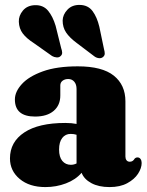

<svg xmlns="http://www.w3.org/2000/svg" viewBox="-20 -748 596 780"><path d="M20.5 -104.5Q20.5 -171.5 78.8 -210Q137 -248.5 245.5 -248.5Q271.5 -248.5 291 -244.5V-386.5Q291 -405 281.8 -416Q272.5 -427 257 -427Q243.5 -427 234.2 -420Q225 -413 225 -401V-360Q225 -320.5 198 -297.5Q171 -274.5 122.5 -274.5Q40.5 -274.5 40.5 -344Q40.5 -375.5 68.8 -406.5Q97 -437.5 153.8 -458Q210.5 -478.5 296 -478.5Q395 -478.5 442.2 -440.8Q489.5 -403 489.5 -336.5V-112Q489.5 -103 494 -97Q498.5 -91 507.5 -91Q520 -91 527 -103.5Q532 -108.5 538.5 -108.5Q546.5 -108.5 551 -102Q555.5 -95.5 555.5 -86Q555.5 -65 540.8 -42.2Q526 -19.5 497 -3.8Q468 12 425 12Q381 12 351.2 -4Q321.5 -20 311.5 -46Q287.5 -18 248 -3Q208.5 12 164.5 12Q99.5 12 60 -21Q20.5 -54 20.5 -104.5ZM220 -140.5Q220 -110 233.2 -94.2Q246.5 -78.5 268 -78.5Q280 -78.5 291 -84V-200.5Q280.5 -204 267 -204Q245.5 -204 232.8 -187.5Q220 -171 220 -140.5ZM383.5 -639.5 402.5 -548.5Q405.5 -538.5 405.5 -530.2Q405.5 -522 398 -516Q391 -510.5 381.2 -511.8Q371.5 -513 363.5 -519L291.5 -573.5Q262.5 -595 248.5 -616Q234.5 -637 234.5 -664.5Q235 -688.5 253.8 -708.5Q272.5 -728.5 304 -728Q337.5 -727.5 355.8 -703.2Q374 -679 383.5 -639.5ZM206 -643 228.5 -552.5Q232 -543 232.5 -534.5Q233 -526 226 -520Q220 -514 210 -514.8Q200 -515.5 191.5 -520.5L118 -572.5Q87.5 -592 72.5 -612Q57.5 -632 56.5 -659.5Q55.5 -684 73 -705Q90.5 -726 122 -727Q155.5 -728 175 -704.8Q194.5 -681.5 206 -643Z"/></svg>

Font: Fraunces 72pt Soft Black
Style: Regular
Weight: 900
Version: Version 1.000;[b76b70a41]